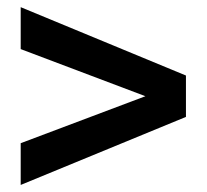

<svg xmlns="http://www.w3.org/2000/svg" viewBox="-20 -630 580 539"><path d="M502 -301.8 38.1 -110.8V-228L388.2 -359.9L38.1 -492.2V-609.9L502 -418Z"/></svg>

Font: Aspekta 550
Style: Regular
Weight: 550
Designer: Ivo Dolenc
Version: Version 2.000